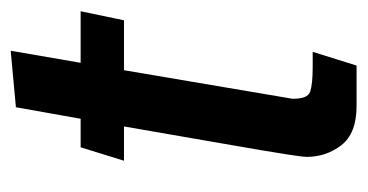

<svg xmlns="http://www.w3.org/2000/svg" viewBox="-180 -480 670 350"><g transform="rotate(-90 155.0 -305.0)"><path d="M137 10Q87 10 65.5 -17.5Q44 -45 44 -81.5Q44 -84.5 44.8 -90.5Q45.5 -96.5 48 -113.5Q50.5 -130.5 56.5 -165.8Q62.5 -201 73 -261.2Q83.5 -321.5 99.5 -414H37L61.5 -493H113.5Q123 -547 134.5 -611L237.5 -620.5L215.5 -493H309.5L293 -414H202L150 -107Q149.5 -79 163.2 -74.5Q177 -70 207.5 -70H235.5L210.5 10Z"/></g></svg>

Font: Cabin Condensed Medium
Style: Italic
Weight: 500
Width: 3
Italic angle: -10°
Designer: Pablo Impallari
Foundry: Pablo Impallari. http://www.impallari.com Igino Marini. http://www.ikern.com
Version: Version 3.001; ttfautohint (v1.8.3)